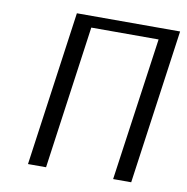

<svg xmlns="http://www.w3.org/2000/svg" viewBox="-75 -722 773 795"><g transform="rotate(10 311.5 -325.0)"><path d="M619 -650 528 0H452L537 -602H254L170 0H94L185 -650Z"/></g></svg>

Font: ArsenalItalic
Style: Italic
Weight: 400
Italic angle: -9°
Designer: Andrij Shevchenko
Foundry: Stairsfor.com
Version: Version 1.000